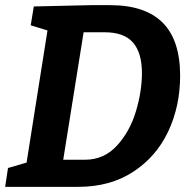

<svg xmlns="http://www.w3.org/2000/svg" viewBox="-21 -724 743 744"><path d="M406 -704Q541 -704 609 -636.5Q677 -569 677 -430Q677 -313 631 -215Q585 -117 495.5 -58.5Q406 0 283 0H-1L10 -73L82 -94L163 -606L98 -626L110 -699L329 -704ZM308 -105Q382 -105 432 -159.5Q482 -214 505.5 -292Q529 -370 529 -441Q529 -519 494.5 -559Q460 -599 384 -599H303L224 -105Z"/></svg>

Font: Bitter Pro
Style: Bold Italic
Weight: 700
Italic angle: -9°
Designer: Sol Matas, and Bitter project Authors
Foundry: Sol Matas
Version: Version 1.010